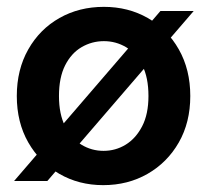

<svg xmlns="http://www.w3.org/2000/svg" viewBox="-20 -528 604 560"><path d="M21 0 448 -496H545L118 0ZM281 12Q210 12 153 -21Q96 -54 62.5 -112.5Q29 -171 29 -248Q29 -325 62.5 -384Q96 -443 153.5 -475.5Q211 -508 283 -508Q354 -508 411 -475.5Q468 -443 501.5 -384Q535 -325 535 -248Q535 -171 501.5 -112.5Q468 -54 410.5 -21Q353 12 281 12ZM282 -88Q317 -88 346.5 -106Q376 -124 394.5 -159.5Q413 -195 413 -248Q413 -302 395 -337.5Q377 -373 347.5 -390.5Q318 -408 283 -408Q248 -408 218 -390.5Q188 -373 170 -337.5Q152 -302 152 -248Q152 -195 170 -159.5Q188 -124 217.5 -106Q247 -88 282 -88Z"/></svg>

Font: DM Sans 9pt 36pt SemiBold
Style: Regular
Weight: 600
Version: Version 4.004;gftools[0.9.30]